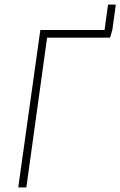

<svg xmlns="http://www.w3.org/2000/svg" viewBox="-20 -812 522 832"><path d="M448.2 -792H481.9L466.8 -682.1L457 -648.9H184.1L94.2 0H59.1L154.8 -682.1H433.1Z"/></svg>

Font: Fira Sans Compressed UltraLight
Style: Italic
Weight: 200
Width: 3
Italic angle: -8°
Designer: Carrois Corporate & Edenspiekermann AG
Foundry: Carrois Corporate GbR & Edenspiekermann AG
Version: Version 4.203;PS 004.203;hotconv 1.0.88;makeotf.lib2.5.64775